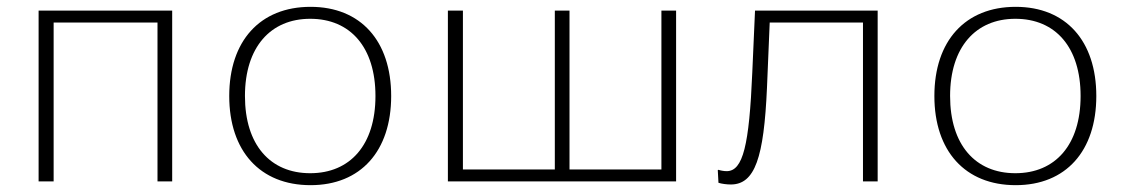

<svg xmlns="http://www.w3.org/2000/svg" viewBox="-20 -531 3302 562"><path d="M137 0V-465H441V0H484V-500H93V0Z M651 -250C651 -89 741 11 889 11C1036 11 1125 -89 1125 -250C1125 -411 1036 -511 889 -511C741 -511 651 -411 651 -250ZM697 -250C697 -393 772 -476 888 -476C1006 -476 1079 -392 1079 -250C1079 -107 1005 -24 888 -24C771 -24 697 -107 697 -250Z M1291 0H1959V-500H1916V-35H1647V-500H1604V-35H1335V-500H1291Z M2081 -33 2083 4C2092 7 2107 9 2119 9C2190 9 2216 -70 2225 -274L2233 -465H2506V0H2549V-500H2190L2182 -319C2173 -106 2155 -30 2107 -30C2099 -30 2088 -32 2083 -34Z M2715 -250C2715 -89 2805 11 2953 11C3100 11 3189 -89 3189 -250C3189 -411 3100 -511 2953 -511C2805 -511 2715 -411 2715 -250ZM2761 -250C2761 -393 2836 -476 2952 -476C3070 -476 3143 -392 3143 -250C3143 -107 3069 -24 2952 -24C2835 -24 2761 -107 2761 -250Z"/></svg>

Font: Perun ExtraLight
Style: Regular
Weight: 200
Foundry: Copyright (c) Stefan Peev, Context Ltd, 2016
Version: Version 1.089